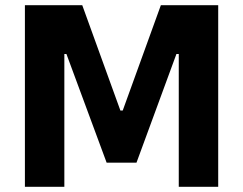

<svg xmlns="http://www.w3.org/2000/svg" viewBox="-20 -720 938 740"><path d="M76 0H228V-512H236L391 -93H506L660 -512H669V0H821V-700H600L453 -294H444L297 -700H76Z"/></svg>

Font: Fixel Display Bold
Style: Bold
Weight: 700
Designer: AlfaBravo + MacPaw
Foundry: Kyrylo Tkachov, Marchela Mozhyna, Serhii Makarenko, Maria Weinstein, Zakhar Kryvoshyya
Version: Version 1.211